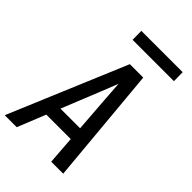

<svg xmlns="http://www.w3.org/2000/svg" viewBox="-266 -1027 1133 1133"><g transform="rotate(45 300.0 -461.0)"><path d="M0 0 309 -735H421L488 0H388L375 -176H171L100 0ZM205 -260H369L352 -490Q350 -519 348 -548Q346 -577 344 -606Q332 -577 321 -548Q310 -519 298 -490ZM219 -848 218 -922H563L564 -848Z"/></g></svg>

Font: Iosevka Md Ex Obl
Style: Regular
Weight: 500
Width: 7
Italic angle: -9°
Monospace: yes
Designer: Belleve Invis
Foundry: Belleve Invis
Version: Version 32.5.0; ttfautohint (v1.8.4)